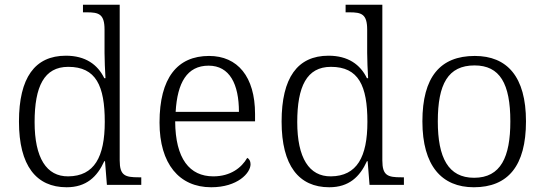

<svg xmlns="http://www.w3.org/2000/svg" viewBox="-20 -780 2298 810"><path d="M261 10C344 10 390 -34 420 -100H423L431 0H576V-32H565C508 -32 485 -39 485 -103V-760H330V-728H346C397 -728 421 -721 421 -655V-557C421 -526 423 -485 425 -450H420C392 -508 340 -545 258 -545C127 -545 60 -452 60 -267C60 -81 133 10 261 10ZM268 -36C176 -35 126 -114 126 -265C126 -415 166 -498 268 -498C385 -498 422 -418 422 -266C422 -118 378 -37 268 -36Z M871 10C982 10 1037 -50 1037 -87C1037 -101 1031 -110 1023 -114C999 -72 952 -36 880 -36C780 -36 720 -110 719 -268H1056V-299C1056 -457 982 -544 862 -544C728 -544 653 -451 653 -263C653 -89 736 10 871 10ZM988 -308H721C728 -431 769 -503 860 -503C949 -503 988 -425 988 -308Z M1369 10C1452 10 1498 -34 1528 -100H1531L1539 0H1684V-32H1673C1616 -32 1593 -39 1593 -103V-760H1438V-728H1454C1505 -728 1529 -721 1529 -655V-557C1529 -526 1531 -485 1533 -450H1528C1500 -508 1448 -545 1366 -545C1235 -545 1168 -452 1168 -267C1168 -81 1241 10 1369 10ZM1376 -36C1284 -35 1234 -114 1234 -265C1234 -415 1274 -498 1376 -498C1493 -498 1530 -418 1530 -266C1530 -118 1486 -37 1376 -36Z M1979 10C2123 10 2199 -80 2199 -268C2199 -457 2119 -544 1983 -544C1837 -544 1762 -455 1762 -268C1762 -80 1844 10 1979 10ZM1980 -30C1871 -30 1827 -115 1827 -268C1827 -425 1870 -504 1982 -504C2089 -504 2133 -427 2133 -268C2133 -118 2093 -30 1980 -30Z"/></svg>

Font: Noto Serif Light
Style: Regular
Weight: 300
Designer: Monotype Design Team
Foundry: Monotype Imaging Inc.
Version: Version 2.013